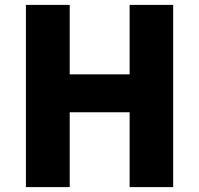

<svg xmlns="http://www.w3.org/2000/svg" viewBox="-20 -765 814 785"><path d="M86 0V-745H265V-461H510V-745H688V0H510V-306H265V0Z"/></svg>

Font: Noto Sans HK Thin Black
Style: Regular
Weight: 900
Version: Version 2.004-H2;hotconv 1.0.118;makeotfexe 2.5.65603